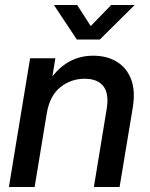

<svg xmlns="http://www.w3.org/2000/svg" viewBox="-20 -749 600 769"><path d="M167 -293 118.7 0H15.6L100.6 -515.6H201.7L189.9 -442.9Q254.4 -525.9 353.5 -525.9Q407.7 -525.9 447.5 -502Q487.3 -478 505.1 -431.6Q522.9 -385.3 511.7 -317.9L459 0H356L407.2 -312Q417.5 -374 394 -403.8Q370.6 -433.6 318.8 -433.6Q264.2 -433.6 221.4 -399.4Q178.7 -365.2 167 -293ZM289.1 -729 343.3 -644.5 425.3 -729H519V-728.5L379.9 -590.8H287.6L196.3 -728.5V-729Z"/></svg>

Font: Inter Display Medium
Style: Italic
Weight: 500
Italic angle: -9.39999°
Designer: Rasmus Andersson
Foundry: rsms
Version: Version 4.000;git-a52131595